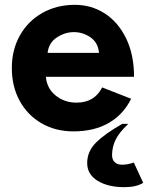

<svg xmlns="http://www.w3.org/2000/svg" viewBox="-20 -532 613 795"><path d="M29 -250Q29 -326 62.5 -385.5Q96 -445 155.5 -478.5Q215 -512 290 -512Q358 -512 413.5 -476.5Q469 -441 502 -373.5Q535 -306 535 -214H170Q174 -166 210.5 -136.5Q247 -107 297 -107Q371 -107 403 -170L523 -123Q491 -58 430.5 -23Q370 12 284 12Q210 12 152 -21.5Q94 -55 61.5 -114.5Q29 -174 29 -250ZM390 -313Q386 -356 354.5 -377.5Q323 -399 286 -399Q249 -399 215.5 -377Q182 -355 177 -313ZM341 143Q341 95 377.5 58.5Q414 22 486 -19H511Q472 18 458 48Q444 78 444 110Q444 129 455 139.5Q466 150 485 150Q509 150 534 141L573 225Q544 243 495 243Q427 243 384 216.5Q341 190 341 143Z"/></svg>

Font: Oak Sans
Style: Bold
Weight: 700
Designer: Erik Kennedy, Walven
Foundry: Erik Kennedy, Walven
Version: Version 1.000